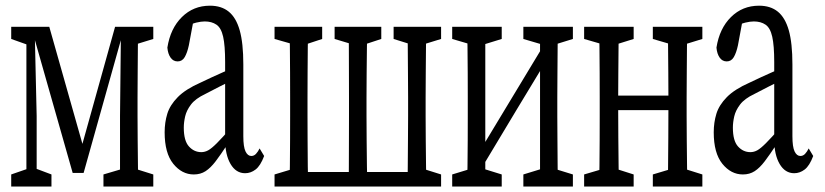

<svg xmlns="http://www.w3.org/2000/svg" viewBox="-20 -618 2942 685"><path d="M239.3 -1 96.7 -502.4H92.3V-522.5H155.8L285.6 -64H262.7L390.6 -522.5H423.3V-502.4H418.9L278.3 -1ZM408.2 47.4V-204.1L411.6 -522.5H473.1Q472.2 -495.6 471.9 -450.7Q471.7 -405.8 471.2 -357.4Q470.7 -309.1 470.7 -271V-204.1Q470.7 -165.5 471.2 -117.4Q471.7 -69.3 472.2 -24.7Q472.7 20 473.1 47.4ZM20 47.4V4.4L86.4 -18.6H102.5L163.6 4.4V47.4ZM349.1 47.4V4.4L431.6 -20H449.2L526.9 4.4V47.4ZM20 -479V-522.5H102.5V-455.1H87.4ZM74.2 47.4V-522.5H103.5L110.8 -204.1V47.4ZM433.1 -455.1V-522.5H526.9V-479L449.2 -455.1Z M671.4 4.4Q628.9 4.4 598.1 -33.7Q567.4 -71.8 567.4 -146Q567.4 -181.2 576.9 -212.2Q586.4 -243.2 614.3 -271.5Q642.1 -299.8 695.3 -323.2Q715.3 -333 735.8 -342.3Q756.3 -351.6 775.9 -360.4Q795.4 -369.1 815.4 -377.4V-334Q788.6 -322.3 763.4 -309.1Q738.3 -295.9 712.4 -282.7Q677.2 -266.1 661.4 -245.1Q645.5 -224.1 640.6 -202.9Q635.7 -181.6 635.7 -162.6Q635.7 -115.7 654.1 -95.5Q672.4 -75.2 698.2 -75.2Q710.9 -75.2 722.9 -81.8Q734.9 -88.4 753.7 -107.2Q772.5 -126 803.7 -161.6L814 -101.6H790.5Q767.1 -65.9 749.3 -42.5Q731.4 -19 713.4 -7.3Q695.3 4.4 671.4 4.4ZM854.5 0Q821.8 0 802.5 -33Q783.2 -65.9 783.2 -120.6V-126.5V-396.5Q783.2 -455.6 776.1 -487.1Q769 -518.6 752.2 -530Q735.4 -541.5 710.4 -541.5Q697.8 -541.5 680.4 -537.4Q663.1 -533.2 640.6 -521L672.9 -559.1L653.8 -456.5Q647.9 -429.2 638.9 -414.1Q629.9 -398.9 613.8 -398.9Q598.1 -398.9 588.6 -412.4Q579.1 -425.8 577.1 -448.2Q587.9 -516.6 628.9 -557.1Q669.9 -597.7 729 -597.7Q770 -597.7 796.1 -576.4Q822.3 -555.2 835.2 -509.8Q848.1 -464.4 848.1 -388.2V-132.3Q848.1 -93.8 856 -77.6Q863.8 -61.5 876.5 -61.5Q886.2 -61.5 893.3 -69.1Q900.4 -76.7 906.2 -88.4L922.4 -61.5Q909.2 -26.4 891.8 -13.2Q874.5 0 854.5 0Z M1012.7 47.4Q1013.7 20 1014.2 -24.7Q1014.6 -69.3 1014.9 -117.7Q1015.1 -166 1015.1 -204.1V-271Q1015.1 -309.6 1014.9 -357.7Q1014.6 -405.8 1014.2 -450.7Q1013.7 -495.6 1012.7 -522.5H1079.6Q1078.6 -495.6 1078.1 -450.7Q1077.6 -405.8 1077.4 -357.4Q1077.1 -309.1 1077.1 -271V-204.1Q1077.1 -165.5 1077.4 -117.4Q1077.6 -69.3 1078.1 -24.7Q1078.6 20 1079.6 47.4ZM1223.6 47.4Q1224.6 20 1224.6 -24.7Q1224.6 -69.3 1224.9 -117.7Q1225.1 -166 1225.1 -204.1V-271Q1225.1 -309.6 1224.9 -357.7Q1224.6 -405.8 1224.6 -450.7Q1224.6 -495.6 1223.6 -522.5H1290.5Q1289.6 -495.6 1289.1 -450.7Q1288.6 -405.8 1288.1 -357.4Q1287.6 -309.1 1287.6 -271V-204.1Q1287.6 -165.5 1288.1 -117.4Q1288.6 -69.3 1289.1 -24.7Q1289.6 20 1290.5 47.4ZM1433.6 47.4Q1434.6 20 1434.8 -24.7Q1435.1 -69.3 1435.5 -117.7Q1436 -166 1436 -204.1V-271Q1436 -309.6 1435.5 -357.7Q1435.1 -405.8 1434.8 -450.7Q1434.6 -495.6 1433.6 -522.5H1501Q1500 -495.6 1499.8 -450.7Q1499.5 -405.8 1499 -357.4Q1498.5 -309.1 1498.5 -271V-204.1Q1498.5 -165.5 1499 -117.4Q1499.5 -69.3 1500 -24.7Q1500.5 20 1501 47.4ZM959.5 -479V-522.5H1129.4V-479L1057.1 -455.1H1043.5ZM1173.8 -479V-522.5H1340.3V-479L1267.6 -455.1H1253.4ZM1384.3 -479V-522.5H1553.7V-479L1476.1 -455.1H1460.9ZM959.5 47.4V4.4L1040.5 -20H1045.9V47.4ZM1467.8 47.4V-20H1476.1L1553.7 4.4V47.4ZM1045.9 47.4V-4.4H1467.8V47.4Z M1593.3 47.4V4.4L1673.3 -20H1691.4L1770 4.4V47.4ZM1847.2 47.4V4.4L1926.8 -20H1944.8L2023.9 4.4V47.4ZM1646.5 47.4Q1647.5 20 1647.9 -24.7Q1648.4 -69.3 1648.7 -117.7Q1648.9 -166 1648.9 -204.1V-271Q1648.9 -309.6 1648.7 -357.7Q1648.4 -405.8 1647.9 -450.7Q1647.5 -495.6 1646.5 -522.5H1711.4V47.4ZM1685.1 3.4 1652.3 -21H1656.7L1796.4 -252.4L1936.5 -484.4L1963.9 -452.6H1960L1822.3 -225.1ZM1906.7 47.4V-522.5H1970.7Q1969.7 -495.6 1969.5 -450.7Q1969.2 -405.8 1968.8 -357.4Q1968.3 -309.1 1968.3 -271V-204.1Q1968.3 -165.5 1968.8 -117.4Q1969.2 -69.3 1969.5 -24.7Q1969.7 20 1970.7 47.4ZM1593.3 -479V-522.5H1770V-479L1692.4 -455.1H1674.8ZM1847.2 -479V-522.5H2023.9V-479L1946.8 -455.1H1928.2Z M2117.2 47.4Q2118.2 20 2118.7 -24.7Q2119.1 -69.3 2119.4 -117.7Q2119.6 -166 2119.6 -204.1V-271Q2119.6 -309.6 2119.4 -357.7Q2119.1 -405.8 2118.7 -450.7Q2118.2 -495.6 2117.2 -522.5H2188Q2187 -495.6 2186.8 -450.7Q2186.5 -405.8 2186 -357.4Q2185.5 -309.1 2185.5 -271V-234.4Q2185.5 -181.6 2186 -126.7Q2186.5 -71.8 2187 -25.9Q2187.5 20 2188 47.4ZM2362.3 47.4Q2363.3 20 2363.5 -25.9Q2363.8 -71.8 2364.3 -126.7Q2364.7 -181.6 2364.7 -234.4V-271Q2364.7 -309.6 2364.3 -357.7Q2363.8 -405.8 2363.5 -450.7Q2363.3 -495.6 2362.3 -522.5H2432.1Q2431.2 -495.6 2430.9 -450.7Q2430.7 -405.8 2430.2 -357.4Q2429.7 -309.1 2429.7 -271V-204.1Q2429.7 -165.5 2430.2 -117.4Q2430.7 -69.3 2431.2 -24.7Q2431.6 20 2432.1 47.4ZM2064 47.4V4.4L2146.5 -20H2164.1L2240.7 4.4V47.4ZM2064 -479V-522.5H2240.7V-479L2164.1 -455.1H2146.5ZM2309.1 47.4V4.4L2390.6 -20H2408.2L2485.8 4.4V47.4ZM2309.1 -479V-522.5H2485.8V-479L2408.2 -455.1H2390.6ZM2152.3 -225.1V-276.9H2397.5V-225.1Z M2630.4 4.4Q2587.9 4.4 2557.1 -33.7Q2526.4 -71.8 2526.4 -146Q2526.4 -181.2 2535.9 -212.2Q2545.4 -243.2 2573.2 -271.5Q2601.1 -299.8 2654.3 -323.2Q2674.3 -333 2694.8 -342.3Q2715.3 -351.6 2734.9 -360.4Q2754.4 -369.1 2774.4 -377.4V-334Q2747.6 -322.3 2722.4 -309.1Q2697.3 -295.9 2671.4 -282.7Q2636.2 -266.1 2620.4 -245.1Q2604.5 -224.1 2599.6 -202.9Q2594.7 -181.6 2594.7 -162.6Q2594.7 -115.7 2613 -95.5Q2631.3 -75.2 2657.2 -75.2Q2669.9 -75.2 2681.9 -81.8Q2693.8 -88.4 2712.6 -107.2Q2731.4 -126 2762.7 -161.6L2772.9 -101.6H2749.5Q2726.1 -65.9 2708.3 -42.5Q2690.4 -19 2672.4 -7.3Q2654.3 4.4 2630.4 4.4ZM2813.5 0Q2780.8 0 2761.5 -33Q2742.2 -65.9 2742.2 -120.6V-126.5V-396.5Q2742.2 -455.6 2735.1 -487.1Q2728 -518.6 2711.2 -530Q2694.3 -541.5 2669.4 -541.5Q2656.7 -541.5 2639.4 -537.4Q2622.1 -533.2 2599.6 -521L2631.8 -559.1L2612.8 -456.5Q2606.9 -429.2 2597.9 -414.1Q2588.9 -398.9 2572.8 -398.9Q2557.1 -398.9 2547.6 -412.4Q2538.1 -425.8 2536.1 -448.2Q2546.9 -516.6 2587.9 -557.1Q2628.9 -597.7 2688 -597.7Q2729 -597.7 2755.1 -576.4Q2781.2 -555.2 2794.2 -509.8Q2807.1 -464.4 2807.1 -388.2V-132.3Q2807.1 -93.8 2814.9 -77.6Q2822.8 -61.5 2835.4 -61.5Q2845.2 -61.5 2852.3 -69.1Q2859.4 -76.7 2865.2 -88.4L2881.3 -61.5Q2868.2 -26.4 2850.8 -13.2Q2833.5 0 2813.5 0Z"/></svg>

Font: Scarab Serif
Style: Regular
Weight: 400
Designer: John Roberts
Foundry: Scarab
Version: 1.0